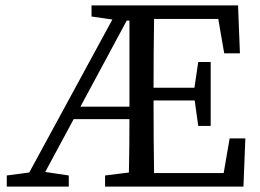

<svg xmlns="http://www.w3.org/2000/svg" viewBox="-20 -689 960 709"><path d="M277 -295H458V-613H448ZM5 0V-41L88 -52L395 -617L318 -628V-669H859L866 -492H808L786 -619H549Q548 -555 547.5 -491Q547 -427 547 -365H698L712 -460H758V-224H712L699 -318H547Q547 -243 547.5 -177.5Q548 -112 549 -50H806L828 -178H886L879 0H368V-41L456 -52Q457 -99 457.5 -148Q458 -197 458 -249H252L147 -54L234 -41V0Z"/></svg>

Font: Source Serif Pro
Style: Regular
Weight: 400
Designer: Frank Grießhammer
Foundry: Adobe Systems Incorporated
Version: Version 3.001;hotconv 1.0.111;makeotfexe 2.5.65597